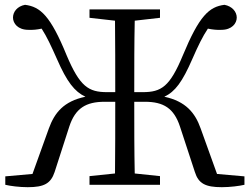

<svg xmlns="http://www.w3.org/2000/svg" viewBox="-20 -768 1037 798"><path d="M882 -45 814 -234C791 -299 752 -347 663 -366C708 -387 738 -428 779 -522C804 -579 822 -616 844 -649C863 -645 882 -643 900 -644C944 -644 964 -671 964 -695C964 -719 945 -742 913 -748C849 -740 808 -702 740 -538C686 -408 651 -385 573 -385H538C538 -494 538 -590 540 -682L645 -694V-729H352V-694L458 -682C459 -588 459 -492 459 -385H425C348 -385 312 -408 257 -538C190 -702 148 -740 84 -748C52 -742 34 -719 34 -695C34 -671 54 -644 98 -644C116 -643 135 -645 153 -649C175 -615 192 -578 217 -522C258 -428 290 -387 335 -366C245 -347 207 -300 183 -234L115 -45L2 -35V0C22 5 61 10 95 10C163 10 191 -5 207 -53L268 -242C293 -318 337 -345 415 -345H459C459 -237 459 -140 458 -47L352 -36V0H645V-36L540 -47C538 -142 538 -238 538 -345H582C660 -345 703 -318 728 -242L790 -53C805 -5 834 10 902 10C936 10 975 5 996 0V-35Z"/></svg>

Font: Shippori Mincho
Style: Regular
Weight: 400
Designer: Bonji Tadano  Ryoko NISHIZUKA  (kana & ideographs); Frank Grießhammer (Latin, Greek & Cyrillic); Wenlong ZHANG  (bopomof
Foundry: Adobe Systems Incorporated
Version: Version 1.003;PS 1.001;hotconv 16.6.54;makeotf.lib2.5.65590